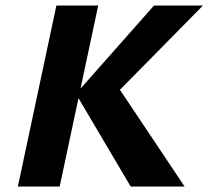

<svg xmlns="http://www.w3.org/2000/svg" viewBox="-20 -678 758 698"><path d="M455 0 256 -337 540 -658H718L376 -311L395 -383L651 0ZM45 0 185 -658H337L197 0Z"/></svg>

Font: Ysabeau Office ExtraBold
Style: Italic
Weight: 800
Italic angle: -12°
Designer: Christian Thalmann (Catharsis Fonts)
Version: Version 2.001;gftools[0.9.30]; featfreeze: tnum,lnum,ss02